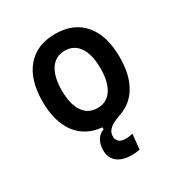

<svg xmlns="http://www.w3.org/2000/svg" viewBox="-172 -652 929 983"><g transform="rotate(-30 293.0 -160.0)"><path d="M326.2 207Q270 207 239.5 182.4Q209 157.7 209 113.3Q209 77.6 223.6 53.2Q238.3 28.8 264.6 20V8.3Q169.4 -0.5 117.2 -69.8Q64.9 -139.2 64.9 -258.8Q64.9 -387.2 124.8 -457.3Q184.6 -527.3 293 -527.3Q401.4 -527.3 461.2 -457.3Q521 -387.2 521 -258.8Q521 -158.2 483.9 -93Q446.8 -27.8 377.9 -3.4Q356.9 3.9 336.2 13.4Q315.4 22.9 301.3 38.1Q287.1 53.2 287.1 78.1Q287.1 90.8 298.1 104.7Q309.1 118.7 340.8 118.7Q349.1 118.7 359.1 117.4Q369.1 116.2 381.3 113.3L372.1 202.6Q346.2 207 326.2 207ZM293 -89.4Q347.7 -89.4 377.4 -133.5Q407.2 -177.7 407.2 -258.8Q407.2 -339.8 377.4 -384Q347.7 -428.2 293 -428.2Q238.3 -428.2 208.5 -384Q178.7 -339.8 178.7 -258.8Q178.7 -177.7 208.5 -133.5Q238.3 -89.4 293 -89.4Z"/></g></svg>

Font: Caskaydia Cove Medium
Style: Regular
Weight: 500
Monospace: yes
Designer: Aaron Bell
Foundry: Saja Typeworks
Version: Version 4.300; ttfautohint (v1.8.3)